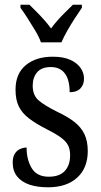

<svg xmlns="http://www.w3.org/2000/svg" viewBox="-20 -786 428 816"><path d="M184 10Q138 10 104.5 -1.5Q71 -13 52.5 -36.5Q34 -60 34 -95Q34 -119 43 -133Q52 -147 66 -153Q80 -159 93 -159Q93 -107 115 -71Q137 -35 187 -35Q233 -35 255.5 -59.5Q278 -84 278 -126Q278 -151 269.5 -168Q261 -185 239.5 -201Q218 -217 180 -236Q133 -260 103.5 -282.5Q74 -305 60 -333.5Q46 -362 46 -405Q46 -473 89.5 -509Q133 -545 204 -545Q249 -545 278 -532Q307 -519 322 -498Q337 -477 337 -452Q337 -426 321.5 -410Q306 -394 276 -394Q276 -447 255.5 -474Q235 -501 196 -501Q157 -501 138 -479Q119 -457 119 -422Q119 -382 143 -360.5Q167 -339 223 -311Q268 -290 296.5 -267.5Q325 -245 339 -215.5Q353 -186 353 -144Q353 -72 308 -31Q263 10 184 10ZM154 -606Q146 -629 130 -655.5Q114 -682 97.5 -708Q81 -734 67 -753V-766H105Q120 -751 136.5 -734.5Q153 -718 168.5 -700.5Q184 -683 197 -665Q210 -683 225.5 -700.5Q241 -718 258 -734.5Q275 -751 290 -766H328V-753Q315 -734 298 -708Q281 -682 266 -655.5Q251 -629 241 -606Z"/></svg>

Font: Noto Serif Khmer Condensed
Style: Regular
Weight: 400
Width: 3
Designer: Danh Hong and the Monotype Design Team
Foundry: Monotype Imaging Inc.
Version: Version 2.004